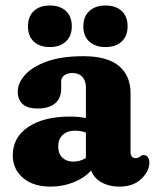

<svg xmlns="http://www.w3.org/2000/svg" viewBox="-20 -682 578 714"><path d="M27.5 -104.5Q27.5 -171 85 -209.8Q142.5 -248.5 240.5 -248.5Q273 -248.5 299.5 -243V-357Q299.5 -382 286.2 -396.2Q273 -410.5 250 -410.5Q231 -410.5 219.2 -402Q207.5 -393.5 207.5 -380V-352.5Q207.5 -316.5 184.8 -297.5Q162 -278.5 120 -278.5Q82 -278.5 64 -295.2Q46 -312 46 -341Q46 -373.5 73.2 -403.8Q100.5 -434 154.8 -453.5Q209 -473 290 -473Q379.5 -473 422.5 -436.5Q465.5 -400 465.5 -336V-115Q465.5 -106.5 470 -100.2Q474.5 -94 484.5 -94Q490.5 -94 494.2 -95.8Q498 -97.5 501 -100Q503.5 -102 506.5 -103.8Q509.5 -105.5 513.5 -105.5Q524 -105.5 529.8 -97.5Q535.5 -89.5 535.5 -77.5Q535.5 -45.5 505.5 -16.8Q475.5 12 424.5 12Q385.5 12 357 -4.2Q328.5 -20.5 319 -48Q293 -19.5 253 -3.8Q213 12 168 12Q103.5 12 65.5 -20.5Q27.5 -53 27.5 -104.5ZM196.5 -137.5Q196.5 -110.5 212 -95.8Q227.5 -81 252.5 -81Q278 -81 299.5 -94.5V-189Q280.5 -196 258 -196Q230 -196 213.2 -180.2Q196.5 -164.5 196.5 -137.5ZM165.5 -507Q127.5 -507 105.8 -527.2Q84 -547.5 84 -584Q84 -620.5 105.8 -641Q127.5 -661.5 165.5 -661.5Q203.5 -661.5 225.2 -641Q247 -620.5 247 -584Q247 -548.5 225.2 -527.8Q203.5 -507 165.5 -507ZM372 -507Q334.5 -507 312.2 -527.2Q290 -547.5 290 -584Q290 -620.5 312.2 -641Q334.5 -661.5 372 -661.5Q411 -661.5 432.8 -641Q454.5 -620.5 454.5 -584Q454.5 -548.5 432.8 -527.8Q411 -507 372 -507Z"/></svg>

Font: Fraunces 72pt SuperSoft
Style: Bold
Weight: 700
Version: Version 1.000;[0bf87f6ff]